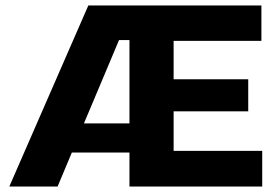

<svg xmlns="http://www.w3.org/2000/svg" viewBox="-20 -680 1015 700"><path d="M14 0 302 -660H933V-531H613V-391H885V-274H613V-130H936V0H452V-124H242L190 0ZM414 -534 286 -230H452V-534Z"/></svg>

Font: Bricolage Grotesque 10pt ExtraBold
Style: Regular
Weight: 800
Designer: Mathieu Triay
Foundry: Atelier Triay
Version: Version 1.000; ttfautohint (v1.8.4.7-5d5b);gftools[0.9.32]